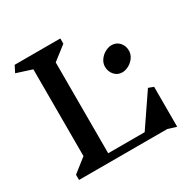

<svg xmlns="http://www.w3.org/2000/svg" viewBox="-176 -956 1138 1144"><g transform="rotate(-30 393.5 -384.0)"><path d="M665 0H58V-36L152 -110V-707L46 -741L69 -786H383V-750L288 -676V-51H539L688 -270L723 -257V18ZM701 -519Q701 -494 686 -472.5Q671 -451 648 -438.5Q625 -426 603 -426Q571 -426 550 -449.5Q529 -473 529 -507Q529 -531 544 -552.5Q559 -574 582 -586.5Q605 -599 626 -599Q659 -599 680 -576Q701 -553 701 -519Z"/></g></svg>

Font: Inknut Antiqua Medium
Style: Regular
Weight: 500
Designer: Claus Eggers Sørensen
Foundry: Claus Eggers Sørensen
Version: Version 1.003; ttfautohint (v1.8.2) -l 8 -r 50 -G 200 -x 14 